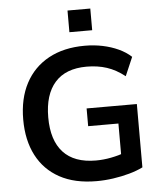

<svg xmlns="http://www.w3.org/2000/svg" viewBox="-60 -962 857 1024"><g transform="rotate(-5 368.0 -450.0)"><path d="M416 10Q299 10 218.5 -34Q138 -78 96 -159Q54 -240 54 -351Q54 -463 97 -544.5Q140 -626 221 -670.5Q302 -715 415 -715Q465 -715 510.5 -705.5Q556 -696 595 -678Q634 -660 662 -634L619 -534Q572 -571 523 -587Q474 -603 415 -603Q303 -603 245.5 -538Q188 -473 188 -351Q188 -228 247 -164Q306 -100 422 -100Q462 -100 503 -108Q544 -116 583 -130L558 -73V-286H396V-381H665V-42Q633 -26 591.5 -14.5Q550 -3 505 3.5Q460 10 416 10ZM340 -794V-910H462V-794Z"/></g></svg>

Font: Nunito Sans 12pt ExtraLight 12pt
Style: Bold
Weight: 700
Version: Version 3.101;gftools[0.9.27]